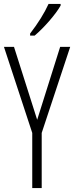

<svg xmlns="http://www.w3.org/2000/svg" viewBox="-20 -951 375 971"><path d="M132.3 -771V-781.2Q193.8 -861.3 225.6 -931.2H286.6V-922.9Q268.6 -890.6 228.5 -844.2Q189.5 -799.8 155.3 -771ZM168 -345.2 284.2 -713.9H335L190.9 -278.8V0H143.1V-278.8L0 -713.9H50.8Z"/></svg>

Font: Germano
Style: Regular
Weight: 300
Width: 3
Foundry: Ascender Corporation
Version: Version 1.10; ttfautohint (v1.5)